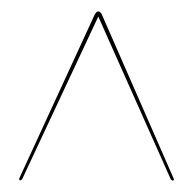

<svg xmlns="http://www.w3.org/2000/svg" viewBox="-20 -730 338 336"><path d="M283.5 -418.5Q285.5 -414 282.5 -414Q280 -414 278.5 -417L152 -701L19.5 -418Q18 -414.5 15.5 -414.5Q12 -414.5 14.5 -419.5L145.5 -704Q148.5 -710 152 -710Q156 -710 158.5 -704Z"/></svg>

Font: Fraunces 144pt Thin
Style: Regular
Weight: 100
Version: Version 1.000;[f99f86859]